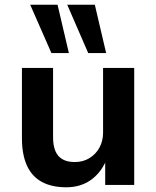

<svg xmlns="http://www.w3.org/2000/svg" viewBox="-20 -784 663 814"><path d="M261 10Q199 10 157 -13Q115 -36 94 -82.5Q73 -129 73 -198V-496H205V-201Q205 -168 214.5 -144.5Q224 -121 244.5 -109Q265 -97 297 -97Q332 -97 359 -113.5Q386 -130 401.5 -158Q417 -186 417 -222V-496H549V0H426V-103H430Q406 -49 363 -19.5Q320 10 261 10ZM354 -559 265 -764H382L430 -559ZM198 -559 108 -764H224L272 -559Z"/></svg>

Font: Nunito Sans 9pt
Style: Bold
Weight: 700
Version: Version 3.101;gftools[0.9.27]